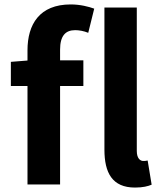

<svg xmlns="http://www.w3.org/2000/svg" viewBox="-20 -832 727 866"><path d="M589 14C624 14 648 8 664 1L646 -108C637 -106 632 -106 626 -106C613 -106 597 -117 597 -151V-798H451V-157C451 -53 486 14 589 14ZM104 0H251V-444H356V-560H251V-608C251 -670 275 -696 319 -696C337 -696 359 -692 378 -684L405 -793C380 -802 342 -812 299 -812C158 -812 104 -722 104 -605V-559L29 -553V-444H104Z"/></svg>

Font: Source Han Sans JP
Style: Bold
Weight: 700
Designer: Ryoko NISHIZUKA 西塚涼子 (kana, bopomofo & ideographs); Paul D. Hunt (Latin, Greek & Cyrillic); Sandoll Communications 산돌커뮤니
Foundry: Adobe
Version: Version 2.002;hotconv 1.0.116;makeotfexe 2.5.65601